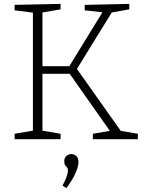

<svg xmlns="http://www.w3.org/2000/svg" viewBox="-20 -715 745 986"><path d="M291 -28V0H55V-28L149 -44V-650L55 -662V-690L291 -695V-667L198 -651V-375H336L506 -652L415 -662V-690L644 -695V-667L554 -651L375 -361L600 -43L688 -28V0H457V-28L544 -43L338 -336H198V-44ZM321 251 301 238Q317 209 323 189.5Q329 170 329 161Q329 147 319.5 139.5Q310 132 310 113Q310 95 321.5 85.5Q333 76 347 76Q360 76 371.5 86Q383 96 383 117Q383 139 368 173.5Q353 208 321 251Z"/></svg>

Font: Bitter Light
Style: Regular
Weight: 300
Designer: Sol Matas, and Bitter project Authors
Foundry: Sol Matas
Version: Version 2.001